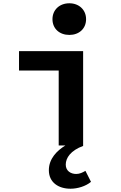

<svg xmlns="http://www.w3.org/2000/svg" viewBox="-20 -887 740 1171"><path d="M300 -770C300 -712 343 -674 403 -674C462 -674 505 -712 505 -770C505 -827 462 -867 403 -867C343 -867 300 -827 300 -770ZM278 151C278 226 337 264 410 264C453 264 503 249 535 222L501 155C484 165 466 174 445 174C411 174 381 155 381 117C381 76 411 31 487 3V-575H96V-457H338V0H379C327 32 278 81 278 151Z"/></svg>

Font: Kawkab Mono
Style: Bold
Weight: 700
Monospace: yes
Designer: Abdullah Arif
Foundry: Abdullah Arif
Version: Version 1.000;PS 000.500;hotconv 1.0.88;makeotf.lib2.5.64775